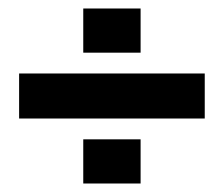

<svg xmlns="http://www.w3.org/2000/svg" viewBox="-20 -543 527 452"><path d="M176 -215H311V-111H176ZM176 -523H311V-419H176ZM25 -264V-370H462V-264Z"/></svg>

Font: Teko Semibold
Style: Regular
Weight: 600
Designer: Manushi Parikh, Jonny Pinhorn
Foundry: Indian Type Foundry
Version: Version 1.105;PS 1.0;hotconv 1.0.78;makeotf.lib2.5.61930; tt